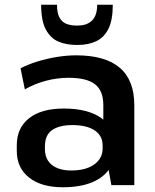

<svg xmlns="http://www.w3.org/2000/svg" viewBox="-20 -783 656 812"><path d="M417 -188V-338Q417 -399 382 -426.5Q347 -454 270 -454Q222 -454 174.5 -441.5Q127 -429 85 -405L67 -494Q97 -510 137 -522.5Q177 -535 220 -542Q263 -549 302 -549Q425 -549 486.5 -496.5Q548 -444 548 -338V0H451ZM246 9Q155 9 103 -32Q51 -73 51 -145V-169Q51 -242 103 -283Q155 -324 250 -324Q350 -324 407.5 -284.5Q465 -245 465 -173V-148Q465 -74 407 -32.5Q349 9 246 9ZM282 -62Q343 -62 378.5 -87.5Q414 -113 414 -155V-168Q414 -209 380.5 -231.5Q347 -254 286 -254Q231 -254 200.5 -233Q170 -212 170 -164V-153Q170 -109 199.5 -85.5Q229 -62 282 -62ZM301 -593Q262 -593 228.5 -606.5Q195 -620 174.5 -657Q154 -694 154 -763H221Q221 -726 232.5 -707Q244 -688 262.5 -681.5Q281 -675 301 -675H309Q348 -675 369.5 -696.5Q391 -718 391 -763H457Q457 -698 438.5 -661Q420 -624 386.5 -608.5Q353 -593 311 -593Z"/></svg>

Font: Pathway Extreme 12pt SemiBold
Style: Regular
Weight: 600
Version: Version 1.001;gftools[0.9.26]